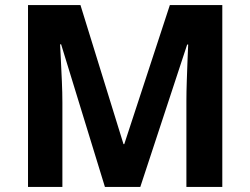

<svg xmlns="http://www.w3.org/2000/svg" viewBox="-20 -734 983 754"><path d="M392 0 220 -560H216Q217 -540 219 -500Q221 -460 223 -414.5Q225 -369 225 -332V0H90V-714H296L465 -168H468L647 -714H853V0H712V-338Q712 -372 713.5 -416Q715 -460 716.5 -499.5Q718 -539 719 -559H715L531 0Z"/></svg>

Font: Noto Sans Bassa Vah
Style: Regular
Weight: 400
Designer: Monotype Design Team
Foundry: Monotype Imaging Inc.
Version: Version 2.002